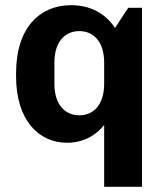

<svg xmlns="http://www.w3.org/2000/svg" viewBox="-20 -541 635 741"><path d="M382 -59V180H528V-511H475C458 -486 441 -459 424 -433C386 -490 328 -521 254 -521C137 -521 42 -438 42 -258V-247C42 -76 130 10 239 10C309 10 357 -26 382 -59ZM190 -217V-300C190 -381 232 -421 286 -421C340 -421 382 -381 382 -300V-217C382 -136 340 -96 286 -96C232 -96 190 -136 190 -217Z"/></svg>

Font: Chivo
Style: Bold
Weight: 700
Designer: Hector Gatti
Foundry: Omnibus-Type
Version: Version 1.003;PS 001.003;hotconv 1.0.70;makeotf.lib2.5.58329